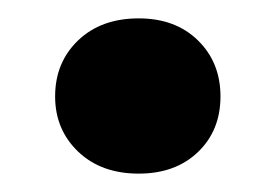

<svg xmlns="http://www.w3.org/2000/svg" viewBox="-20 -184 301 209"><path d="M131 -164Q171 -164 195.5 -140Q220 -116 220 -79Q220 -42 195.5 -18.5Q171 5 131 5Q90 5 65 -19Q40 -43 40 -79Q40 -116 65 -140Q90 -164 131 -164Z"/></svg>

Font: Freesentation 9 Black
Style: Regular
Weight: 900
Designer: glyphs from Roboto by Christian Robertson / Hangul glyphs from Noto Sans CJK(Source Han Sans) by Jang Soo-young and Kang
Foundry: PT&
Version: Version 2.001